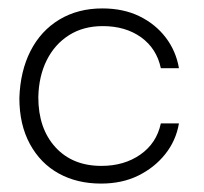

<svg xmlns="http://www.w3.org/2000/svg" viewBox="-20 -426 484 456"><path d="M220 10Q163 10 119.5 -14Q76 -38 51 -84Q26 -130 26 -193Q28 -257 52.5 -305Q77 -353 121 -379.5Q165 -406 223 -406Q273 -406 311 -387.5Q349 -369 373.5 -337Q398 -305 405 -264H362Q352 -311 315 -337.5Q278 -364 224 -364Q178 -364 144 -342.5Q110 -321 91 -283Q72 -245 71 -195Q71 -121 111.5 -76.5Q152 -32 221 -32Q275 -32 313.5 -59Q352 -86 362 -133H405Q398 -92 372.5 -60Q347 -28 308.5 -9Q270 10 220 10Z"/></svg>

Font: Darker Grotesque Light
Style: Regular
Weight: 400
Version: Version 1.000;gftools[0.9.28]